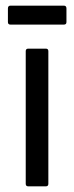

<svg xmlns="http://www.w3.org/2000/svg" viewBox="-20 -659 263 679"><path d="M80 0Q71 0 71 -9V-478Q71 -487 80 -487H142Q151 -487 151 -478V-9Q151 0 142 0ZM17 -572Q8 -572 8 -581V-629Q8 -639 17 -639H206Q215 -639 215 -629V-581Q215 -572 206 -572Z"/></svg>

Font: Sofia Sans Semi Condensed
Style: Regular
Weight: 400
Designer: Botio Nikoltchev, Ani Petrova
Foundry: lettersoup
Version: Version 4.100; ttfautohint (v1.8.4.7-5d5b)